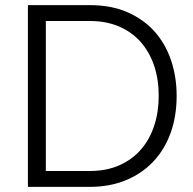

<svg xmlns="http://www.w3.org/2000/svg" viewBox="-20 -730 755 750"><path d="M89 0V-710H330Q415 -710 478.5 -682Q542 -654 584.5 -606Q627 -558 648.5 -493.5Q670 -429 670 -356Q670 -275 646 -209.5Q622 -144 577.5 -97.5Q533 -51 470.5 -25.5Q408 0 330 0ZM600 -356Q600 -420 582 -473.5Q564 -527 529.5 -566Q495 -605 445 -626.5Q395 -648 330 -648H159V-62H330Q396 -62 446.5 -84.5Q497 -107 531 -146.5Q565 -186 582.5 -239.5Q600 -293 600 -356Z"/></svg>

Font: IngvarSans
Style: Regular
Weight: 400
Version: Version 1.000